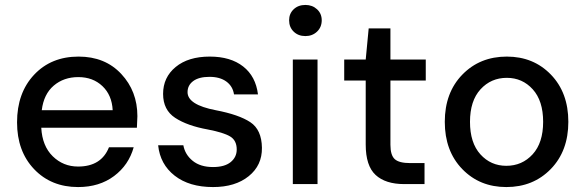

<svg xmlns="http://www.w3.org/2000/svg" viewBox="-20 -745 2370 777"><path d="M296 12Q187 12 118 -60.5Q49 -133 49 -250Q49 -369 118 -442.5Q187 -516 298 -516Q405 -516 470.5 -446Q536 -376 536 -275L534 -228H147Q151 -154 193.5 -112.5Q236 -71 296 -71Q390 -71 421 -149H521Q501 -77 441.5 -32.5Q382 12 296 12ZM149 -299H436Q433 -360 394.5 -396.5Q356 -433 297 -433Q238 -433 197.5 -398.5Q157 -364 149 -299Z M842 12Q746 12 687 -34Q628 -80 620 -157H722Q729 -119 760 -94Q791 -69 842 -69Q889 -69 913.5 -89Q938 -109 938 -140Q938 -177 911 -193Q884 -209 821 -221Q738 -236 689 -268Q640 -300 640 -365Q640 -432 691 -474Q742 -516 829 -516Q913 -516 964 -476Q1015 -436 1024 -363H927Q922 -396 896 -415Q870 -434 828 -434Q785 -434 762 -417Q739 -400 739 -372Q739 -321 853 -299Q947 -281 993 -250.5Q1039 -220 1040 -147Q1041 -76 986.5 -32Q932 12 842 12Z M1165 0V-504H1265V0ZM1216 -599Q1187 -599 1168.5 -617Q1150 -635 1150 -663Q1150 -690 1168.5 -707.5Q1187 -725 1216 -725Q1244 -725 1263 -707.5Q1282 -690 1282 -663Q1282 -635 1263 -617Q1244 -599 1216 -599Z M1616 0Q1540 0 1500 -37Q1460 -74 1460 -160V-419H1373V-504H1460L1472 -630H1560V-504H1703V-419H1560V-159Q1560 -117 1577.5 -101Q1595 -85 1640 -85H1698V0Z M2029 12Q1921 12 1850.5 -61Q1780 -134 1780 -252Q1780 -370 1851 -443Q1922 -516 2031 -516Q2139 -516 2209.5 -443Q2280 -370 2280 -252Q2280 -134 2209 -61Q2138 12 2029 12ZM2029 -74Q2093 -74 2135.5 -120.5Q2178 -167 2178 -252Q2178 -337 2136 -383.5Q2094 -430 2031 -430Q1967 -430 1924.5 -383.5Q1882 -337 1882 -252Q1882 -167 1924 -120.5Q1966 -74 2029 -74Z"/></svg>

Font: AWOL-DM Medium
Style: Regular
Weight: 500
Designer: Colophon Foundry, Jonny Pinhorn, Mikhail Sharanda
Foundry: Colophon Foundry
Version: Version 1.000;Glyphs 3.2.3 (3260)